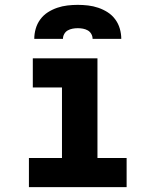

<svg xmlns="http://www.w3.org/2000/svg" viewBox="-20 -770 640 790"><path d="M99 0V-120H235V-410H115V-530H381V-120H501V0ZM121 -610Q121 -631 127 -652Q133 -673 146 -690.5Q159 -708 177 -719.5Q195 -731 215.5 -738Q236 -745 257.5 -747.5Q279 -750 300 -750Q321 -750 342.5 -747.5Q364 -745 384.5 -738Q405 -731 423 -719.5Q441 -708 454 -690.5Q467 -673 473 -652Q479 -631 479 -610H361Q361 -621 355.5 -630.5Q350 -640 341 -645Q332 -650 321.5 -652Q311 -654 300 -654Q289 -654 278.5 -652Q268 -650 259 -645Q250 -640 244.5 -630.5Q239 -621 239 -610Z"/></svg>

Font: Iosevka Curly Heavy Extended
Style: Regular
Weight: 900
Width: 7
Monospace: yes
Designer: Belleve Invis
Foundry: Belleve Invis
Version: Version 11.1.0; ttfautohint (v1.8.3)